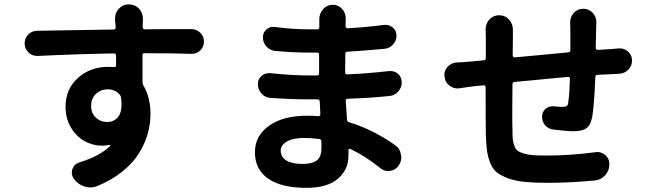

<svg xmlns="http://www.w3.org/2000/svg" viewBox="-20 -822 3040 894"><path d="M404.3 -328.1Q404.3 -294.9 426.3 -274.4Q448.2 -253.9 478.5 -253.9Q512.7 -253.9 532.2 -280.3Q545.9 -299.8 545.9 -335.9Q545.9 -349.6 543.9 -364.3Q543 -375 537.1 -381.8Q515.6 -406.2 480.5 -406.2Q450.2 -406.2 427.2 -385.3Q404.3 -364.3 404.3 -328.1ZM871.1 -686.5Q895.5 -686.5 913.1 -668.9Q929.7 -652.3 929.7 -627.9Q929.7 -603.5 912.1 -586.9Q895.5 -571.3 873 -571.3Q872.1 -571.3 871.1 -571.3Q782.2 -574.2 652.3 -574.2Q642.6 -574.2 643.6 -564.5Q643.6 -517.6 643.6 -438.5Q643.6 -429.7 649.4 -420.9Q680.7 -366.2 680.7 -291Q680.7 -245.1 668 -199.7Q655.3 -154.3 627.4 -108.9Q599.6 -63.5 549.3 -22.9Q499 17.6 431.6 44.9Q416 50.8 399.4 50.8Q385.7 50.8 372.1 45.9Q341.8 36.1 323.2 9.8Q314.5 -3.9 314.5 -17.6Q314.5 -26.4 317.4 -35.2Q326.2 -59.6 351.6 -66.4Q443.4 -94.7 492.2 -141.6Q494.1 -143.6 492.7 -145.5Q491.2 -147.5 489.3 -147.5Q472.7 -143.6 455.1 -143.6Q415 -143.6 377 -163.1Q338.9 -182.6 312 -225.6Q285.2 -268.6 285.2 -325.2Q285.2 -407.2 342.8 -459Q400.4 -510.7 483.4 -510.7Q497.1 -510.7 511.7 -509.8Q514.6 -508.8 517.6 -511.2Q520.5 -513.7 520.5 -517.6V-563.5Q519.5 -573.2 510.7 -573.2Q336.9 -570.3 156.2 -561.5Q154.3 -561.5 153.3 -561.5Q129.9 -561.5 113.3 -577.1Q94.7 -594.7 94.7 -620.1Q94.7 -643.6 111.3 -661.1Q128.9 -678.7 153.3 -678.7Q216.8 -679.7 355 -682.1Q493.2 -684.6 508.8 -684.6Q518.6 -684.6 518.6 -694.3Q517.6 -712.9 516.6 -715.8Q516.6 -723.6 515.6 -730.5Q515.6 -734.4 515.6 -736.3Q515.6 -761.7 532.2 -780.3Q551.8 -801.8 579.1 -801.8Q608.4 -801.8 627.9 -781.2Q645.5 -760.7 645.5 -734.4L644.5 -716.8Q644.5 -713.9 644.5 -706.1Q644.5 -698.2 644.5 -696.3Q644.5 -691.4 647 -688.5Q649.4 -685.5 654.3 -685.5Q683.6 -685.5 760.7 -686.5Q824.2 -686.5 858.4 -686.5Q865.2 -686.5 871.1 -686.5Z M1476.6 -131.8Q1476.6 -150.4 1476.6 -163.1Q1476.6 -172.9 1466.8 -174.8Q1426.8 -179.7 1394.5 -179.7Q1344.7 -179.7 1315.9 -163.1Q1287.1 -146.5 1287.1 -120.1Q1287.1 -90.8 1313.5 -74.7Q1339.8 -58.6 1389.6 -58.6Q1432.6 -58.6 1454.6 -74.7Q1476.6 -90.8 1476.6 -131.8ZM1819.3 -146.5Q1842.8 -130.9 1846.7 -102.5Q1848.6 -96.7 1848.6 -89.8Q1848.6 -69.3 1836.9 -51.8Q1822.3 -30.3 1796.9 -26.4Q1793 -25.4 1788.1 -25.4Q1767.6 -25.4 1751 -39.1Q1682.6 -94.7 1610.4 -128.9Q1607.4 -129.9 1605 -128.4Q1602.5 -127 1602.5 -123Q1602.5 -113.3 1602.5 -96.7Q1602.5 -31.2 1552.7 10.7Q1502.9 52.7 1408.2 52.7Q1290 52.7 1228.5 9.8Q1167 -33.2 1167 -113.3Q1167 -189.5 1232.4 -236.3Q1297.9 -283.2 1411.1 -283.2Q1437.5 -283.2 1461.9 -281.2Q1465.8 -280.3 1468.8 -283.2Q1471.7 -286.1 1471.7 -290L1468.8 -349.6Q1467.8 -359.4 1458 -359.4H1417Q1336.9 -359.4 1238.3 -366.2Q1213.9 -368.2 1197.3 -386.7Q1180.7 -405.3 1180.7 -430.7Q1180.7 -454.1 1198.2 -468.8Q1213.9 -481.4 1232.4 -481.4Q1236.3 -481.4 1239.3 -481.4Q1335.9 -470.7 1418.9 -470.7H1456.1Q1465.8 -470.7 1465.8 -480.5V-567.4Q1465.8 -577.1 1456.1 -577.1H1418.9Q1344.7 -577.1 1259.8 -585Q1236.3 -587.9 1220.2 -606Q1204.1 -624 1204.1 -648.4Q1204.1 -670.9 1220.7 -684.6Q1235.4 -697.3 1252.9 -697.3Q1255.9 -697.3 1259.8 -696.3Q1342.8 -685.5 1418 -685.5H1457Q1466.8 -685.5 1466.8 -695.3V-732.4Q1466.8 -759.8 1484.9 -779.8Q1502.9 -799.8 1529.3 -799.8Q1555.7 -799.8 1573.2 -780.3Q1589.8 -761.7 1589.8 -736.3Q1589.8 -735.4 1589.8 -730.5Q1589.8 -725.6 1589.4 -715.3Q1588.9 -705.1 1588.9 -700.2Q1588.9 -696.3 1591.8 -693.4Q1594.7 -690.4 1598.6 -690.4Q1677.7 -694.3 1768.6 -706.1Q1772.5 -706.1 1776.4 -706.1Q1793.9 -706.1 1808.6 -694.3Q1826.2 -679.7 1826.2 -656.2Q1826.2 -632.8 1810.5 -615.2Q1793.9 -596.7 1770.5 -594.7Q1671.9 -585.9 1597.7 -581.1Q1587.9 -581.1 1587.9 -571.3L1586.9 -484.4Q1586.9 -480.5 1589.8 -478Q1592.8 -475.6 1596.7 -475.6Q1689.5 -479.5 1792 -491.2Q1794.9 -491.2 1798.8 -491.2Q1817.4 -491.2 1833 -478.5Q1850.6 -462.9 1850.6 -438.5Q1850.6 -414.1 1834 -395.5Q1817.4 -377 1793 -375Q1698.2 -365.2 1599.6 -362.3Q1589.8 -362.3 1589.8 -352.5Q1590.8 -342.8 1595.7 -265.6Q1595.7 -255.9 1605.5 -252.9Q1716.8 -218.8 1819.3 -146.5Z M2755.9 -696.3 2753.9 -598.6Q2753.9 -594.7 2756.8 -592.3Q2759.8 -589.8 2763.7 -589.8Q2809.6 -592.8 2829.1 -593.8Q2837.9 -594.7 2862.3 -596.7Q2864.3 -596.7 2866.2 -596.7Q2888.7 -596.7 2905.3 -581.1Q2922.9 -564.5 2922.9 -540Q2922.9 -514.6 2905.3 -497.1Q2887.7 -479.5 2862.3 -478.5Q2849.6 -477.5 2828.1 -476.6Q2775.4 -474.6 2761.7 -473.6Q2752 -472.7 2752 -462.9Q2746.1 -322.3 2737.3 -276.4Q2729.5 -238.3 2710 -224.6Q2690.4 -210.9 2651.4 -210.9Q2623 -210.9 2555.7 -218.8Q2533.2 -221.7 2517.6 -239.3Q2503.9 -256.8 2503.9 -278.3Q2503.9 -301.8 2520.5 -315.4Q2535.2 -327.1 2552.7 -327.1Q2555.7 -327.1 2558.6 -327.1Q2583 -324.2 2595.7 -324.2Q2611.3 -324.2 2618.2 -328.1Q2625 -332 2626 -345.7Q2631.8 -385.7 2633.8 -455.1Q2633.8 -459 2630.9 -461.9Q2627.9 -464.8 2624 -463.9Q2461.9 -449.2 2376 -440.4Q2366.2 -439.5 2366.2 -429.7Q2365.2 -345.7 2365.2 -293Q2365.2 -237.3 2366.2 -215.8Q2366.2 -188.5 2367.7 -173.3Q2369.1 -158.2 2375 -142.6Q2380.9 -127 2390.1 -120.1Q2399.4 -113.3 2418 -107.4Q2436.5 -101.6 2461.4 -99.6Q2486.3 -97.7 2525.4 -97.7Q2631.8 -97.7 2752.9 -113.3Q2756.8 -114.3 2760.7 -114.3Q2782.2 -114.3 2798.8 -99.6Q2817.4 -83 2817.4 -58.6Q2817.4 -27.3 2796.9 -4.9Q2776.4 16.6 2747.1 18.6Q2628.9 29.3 2534.2 29.3Q2468.8 29.3 2423.8 24.9Q2378.9 20.5 2346.2 8.3Q2313.5 -3.9 2293.9 -19Q2274.4 -34.2 2263.2 -62Q2252 -89.8 2247.6 -120.1Q2243.2 -150.4 2242.2 -197.3Q2241.2 -239.3 2241.2 -416Q2241.2 -419.9 2238.3 -422.9Q2235.4 -425.8 2231.4 -424.8L2174.8 -418.9Q2155.3 -416 2119.1 -411.1Q2114.3 -410.2 2109.4 -410.2Q2089.8 -410.2 2072.3 -423.8Q2051.8 -439.5 2049.8 -465.8Q2048.8 -468.8 2048.8 -472.7Q2048.8 -493.2 2063.5 -510.7Q2081.1 -529.3 2106.4 -531.2Q2136.7 -532.2 2167 -535.2L2232.4 -541Q2242.2 -542 2242.2 -551.8V-641.6L2241.2 -685.5Q2241.2 -710.9 2257.8 -730.5Q2276.4 -751 2303.7 -751Q2332 -751 2350.6 -730.5Q2368.2 -710.9 2368.2 -683.6V-649.4Q2368.2 -598.6 2367.2 -563.5Q2367.2 -559.6 2370.1 -557.1Q2373 -554.7 2377 -554.7Q2517.6 -568.4 2626 -578.1Q2635.7 -579.1 2635.7 -588.9V-690.4L2634.8 -718.8Q2634.8 -743.2 2651.4 -761.7Q2668.9 -781.2 2695.3 -781.2Q2722.7 -781.2 2740.2 -761.7Q2756.8 -743.2 2756.8 -718.8Z"/></svg>

Font: Gen Jyuu GothicX Bold
Style: Bold
Weight: 700
Designer: Ryoko NISHIZUKA (kana &amp; ideographs); Paul D. Hunt (Latin, Greek &amp; Cyrillic); Wenlong ZHANG (bopomofo); Sandoll C
Version: Version 1.058.20140828